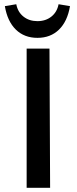

<svg xmlns="http://www.w3.org/2000/svg" viewBox="-20 -888 363 908"><path d="M311 -859 257 -868Q250 -831 223 -809.5Q196 -788 157 -788Q118 -788 91 -809.5Q64 -831 57 -868L3 -859Q15 -787 55 -748Q95 -709 157 -709Q219 -709 259 -748Q299 -787 311 -859ZM106 0V-658H214L217 0Z"/></svg>

Font: EauTestText Semibold
Style: Regular
Weight: 600
Designer: Christian Thalmann (Catharsis Fonts)
Version: Version 0.001;PS 000.001;hotconv 1.0.88;makeotf.lib2.5.64775